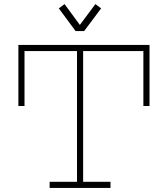

<svg xmlns="http://www.w3.org/2000/svg" viewBox="-20 -920 822 940"><path d="M392 -768 475 -879 447 -900 371 -798 296 -900 268 -879 350 -768ZM70 -700V-401H100V-670H357V-30H223V0H521V-30H387V-670H682V-401H712V-700Z"/></svg>

Font: Space Cowgirl Thin
Style: Regular
Weight: 100
Designer: Valery Marier
Foundry: Valery Marier
Version: Version 1.000;hotconv 1.0.109;makeotfexe 2.5.65596